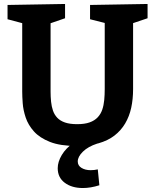

<svg xmlns="http://www.w3.org/2000/svg" viewBox="-20 -724 782 968"><path d="M434 -699 724 -704V-632L635 -602L651 -638V-275Q651 -224 641.5 -180.5Q632 -137 611 -101.5Q590 -66 557 -40.5Q524 -15 476.5 -1.5Q429 12 367 12Q284 12 232 -8.5Q180 -29 151 -61.5Q122 -94 109.5 -131.5Q97 -169 94.5 -203.5Q92 -238 92 -262V-637L108 -603L18 -627V-699L308 -704V-632L221 -602L235 -637V-262Q235 -236 237.5 -211.5Q240 -187 247 -166.5Q254 -146 268.5 -130.5Q283 -115 307.5 -106.5Q332 -98 369 -98Q407 -98 432 -107Q457 -116 472.5 -132.5Q488 -149 495.5 -171Q503 -193 505.5 -219.5Q508 -246 508 -275V-638L521 -605L434 -627ZM398 224Q342 224 306.5 197.5Q271 171 271 124Q271 92 291.5 57.5Q312 23 353 -6Q394 -35 457 -52L470 0Q424 15 398 40.5Q372 66 372 90Q372 111 391 122.5Q410 134 437 134Q446 134 455 133Q464 132 473 130L481 210Q459 217 438 220.5Q417 224 398 224Z"/></svg>

Font: Bitter Thin
Style: Bold
Weight: 700
Version: Version 3.021